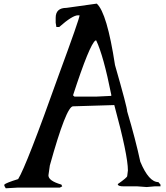

<svg xmlns="http://www.w3.org/2000/svg" viewBox="-20 -1019 913 1059"><path d="M346.7 -975.6Q287.1 -975.6 287.1 -920.9V-893.6L291 -870.1H306.6Q379.9 -934.6 410.2 -934.6H418.9Q418.9 -917 302.7 -601.6Q125 -102.5 80.1 -31.2Q13.7 -10.7 3.9 -1V5.9L11.7 19.5L80.1 15.6H310.5L323.2 8.8L318.4 -1Q247.1 -21.5 247.1 -51.8L254.9 -106.4Q345.7 -432.6 382.8 -432.6L610.4 -439.5Q685.5 -163.1 685.5 -79.1L681.6 -47.9Q681.6 -40 629.9 -3.9V-1Q632.8 8.8 662.1 8.8H737.3L789.1 12.7L833 8.8H865.2V-1L853.5 -14.6Q800.8 -14.6 753.9 -127Q727.5 -250 681.6 -404.3Q681.6 -425.8 614.3 -660.2Q570.3 -948.2 513.7 -999ZM382.8 -493.2Q474.6 -775.4 506.8 -795.9H510.7Q550.8 -711.9 593.8 -496.1V-490.2L513.7 -486.3H390.6Z"/></svg>

Font: Elementary Gothic 
Style: Regular
Weight: 400
Designer: Bill Roach / W.K. Roach
Version: Version 1.00 April 18, 2012, initial release